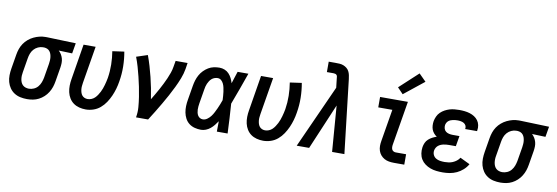

<svg xmlns="http://www.w3.org/2000/svg" viewBox="-56 -1180 4637 1598"><g transform="rotate(10 2262.0 -381.0)"><path d="M205 8Q175 8 147 2Q119 -4 96 -19Q73 -34 57.5 -56.5Q42 -79 34.5 -106Q27 -133 27.5 -162.5Q28 -192 33 -221L53 -341Q57 -366 65.5 -390.5Q74 -415 88.5 -436.5Q103 -458 123.5 -475.5Q144 -493 168 -504.5Q192 -516 216.5 -522Q241 -528 266 -528Q270 -528 273.5 -528Q277 -528 281 -528L524 -520L509 -432L395 -436Q408 -424 417.5 -408.5Q427 -393 432 -375Q437 -357 436.5 -337.5Q436 -318 433 -299L413 -179Q409 -154 401 -130Q393 -106 379 -83.5Q365 -61 345.5 -43Q326 -25 302.5 -13Q279 -1 254 3.5Q229 8 205 8ZM205 -80Q226 -80 246.5 -89Q267 -98 281 -115Q295 -132 302.5 -152Q310 -172 314 -193L334 -313Q336 -327 337 -341Q338 -355 336.5 -368.5Q335 -382 331 -394.5Q327 -407 319 -417.5Q311 -428 299 -433.5Q287 -439 273 -440H267Q265 -440 263.5 -440Q262 -440 260 -440Q240 -440 219.5 -430.5Q199 -421 184.5 -404.5Q170 -388 162.5 -367.5Q155 -347 152 -327L132 -207Q129 -192 128.5 -177Q128 -162 130 -148Q132 -134 137.5 -121Q143 -108 153 -98.5Q163 -89 177 -84.5Q191 -80 205 -80Z M700 8Q672 8 645 1Q618 -6 596.5 -21.5Q575 -37 561 -60Q547 -83 541 -109.5Q535 -136 535.5 -164.5Q536 -193 541 -221L590 -520H692L640 -207Q638 -193 636.5 -179Q635 -165 636.5 -151Q638 -137 642 -124Q646 -111 654 -101Q662 -91 674.5 -85.5Q687 -80 701 -80Q717 -80 733 -86.5Q749 -93 761 -104.5Q773 -116 782.5 -130.5Q792 -145 799.5 -159.5Q807 -174 812.5 -189.5Q818 -205 822.5 -220.5Q827 -236 830.5 -251.5Q834 -267 837 -283Q846 -340 845 -397Q844 -454 835 -508L934 -522Q945 -461 946 -397.5Q947 -334 936 -270Q931 -238 922 -206.5Q913 -175 899.5 -144.5Q886 -114 867 -85.5Q848 -57 822 -35Q796 -13 764 -2.5Q732 8 700 8Z M1125 0Q1133 -44 1129.5 -87Q1126 -130 1119.5 -172Q1113 -214 1104.5 -255.5Q1096 -297 1086 -337.5Q1076 -378 1064.5 -418Q1053 -458 1038 -497L1132 -528Q1148 -485 1161 -441Q1174 -397 1185 -352.5Q1196 -308 1205 -262.5Q1214 -217 1221 -170Q1235 -194 1249.5 -218Q1264 -242 1277 -266.5Q1290 -291 1302.5 -315.5Q1315 -340 1326 -365.5Q1337 -391 1346 -416.5Q1355 -442 1359 -468L1368 -520H1469L1461 -468Q1454 -427 1438 -386Q1422 -345 1403 -306Q1384 -267 1363 -228Q1342 -189 1319.5 -151Q1297 -113 1274 -75Q1251 -37 1227 0Z M1675 8Q1647 8 1620.5 1Q1594 -6 1573.5 -22Q1553 -38 1540.5 -61.5Q1528 -85 1523 -111.5Q1518 -138 1519 -165.5Q1520 -193 1525 -221L1545 -341Q1549 -365 1556 -388Q1563 -411 1575 -433Q1587 -455 1605 -473.5Q1623 -492 1644.5 -505Q1666 -518 1690 -523Q1714 -528 1738 -528Q1761 -528 1782 -519.5Q1803 -511 1818 -495Q1833 -479 1843 -459Q1853 -439 1859 -418Q1867 -444 1875.5 -469.5Q1884 -495 1892 -520H1983Q1959 -453 1935 -385Q1911 -317 1885 -250Q1890 -188 1893 -125.5Q1896 -63 1899 0H1808Q1808 -22 1808.5 -44Q1809 -66 1809 -88Q1797 -70 1783.5 -53Q1770 -36 1753 -22Q1736 -8 1715.5 0Q1695 8 1675 8ZM1675 -80Q1694 -80 1711.5 -92.5Q1729 -105 1741.5 -121.5Q1754 -138 1763 -156Q1772 -174 1780.5 -192Q1789 -210 1796 -228.5Q1803 -247 1810 -266Q1809 -284 1808 -301.5Q1807 -319 1804.5 -336Q1802 -353 1798.5 -370Q1795 -387 1788 -402Q1781 -417 1768.5 -428.5Q1756 -440 1738 -440Q1725 -440 1712 -435.5Q1699 -431 1688.5 -422Q1678 -413 1670.5 -401.5Q1663 -390 1657.5 -377.5Q1652 -365 1649 -352.5Q1646 -340 1644 -327L1624 -207Q1622 -194 1620.5 -180Q1619 -166 1619.5 -153Q1620 -140 1623 -127Q1626 -114 1632.5 -103.5Q1639 -93 1650 -86.5Q1661 -80 1675 -80Z M2200 8Q2172 8 2145 1Q2118 -6 2096.5 -21.5Q2075 -37 2061 -60Q2047 -83 2041 -109.5Q2035 -136 2035.5 -164.5Q2036 -193 2041 -221L2090 -520H2192L2140 -207Q2138 -193 2136.5 -179Q2135 -165 2136.5 -151Q2138 -137 2142 -124Q2146 -111 2154 -101Q2162 -91 2174.5 -85.5Q2187 -80 2201 -80Q2217 -80 2233 -86.5Q2249 -93 2261 -104.5Q2273 -116 2282.5 -130.5Q2292 -145 2299.5 -159.5Q2307 -174 2312.5 -189.5Q2318 -205 2322.5 -220.5Q2327 -236 2330.5 -251.5Q2334 -267 2337 -283Q2346 -340 2345 -397Q2344 -454 2335 -508L2434 -522Q2445 -461 2446 -397.5Q2447 -334 2436 -270Q2431 -238 2422 -206.5Q2413 -175 2399.5 -144.5Q2386 -114 2367 -85.5Q2348 -57 2322 -35Q2296 -13 2264 -2.5Q2232 8 2200 8Z M2483 0 2723 -532 2714 -611Q2714 -618 2712.5 -625.5Q2711 -633 2706.5 -638Q2702 -643 2694.5 -645Q2687 -647 2680 -647H2624V-735H2680Q2698 -735 2715.5 -734Q2733 -733 2748.5 -727Q2764 -721 2777 -710.5Q2790 -700 2797.5 -685.5Q2805 -671 2808.5 -654.5Q2812 -638 2814 -621L2886 0H2782L2752 -387L2588 0Z M3305 0Q3283 0 3262 -3.5Q3241 -7 3223 -17Q3205 -27 3192 -42.5Q3179 -58 3172.5 -77.5Q3166 -97 3166 -118.5Q3166 -140 3170 -162L3215 -432H3096V-520H3331L3269 -148Q3267 -137 3267.5 -126Q3268 -115 3272 -106.5Q3276 -98 3285 -93Q3294 -88 3305 -88H3392V0ZM3277 -575 3229 -625 3386 -770 3446 -710Z M3718 8Q3690 8 3663.5 5Q3637 2 3612.5 -7Q3588 -16 3567 -31.5Q3546 -47 3533 -68.5Q3520 -90 3516 -116.5Q3512 -143 3516 -170Q3519 -189 3527 -207Q3535 -225 3550 -238.5Q3565 -252 3582.5 -261Q3600 -270 3618 -276Q3604 -285 3592.5 -298.5Q3581 -312 3575 -328Q3569 -344 3568 -362.5Q3567 -381 3570 -400Q3574 -420 3583 -440Q3592 -460 3608 -475.5Q3624 -491 3643.5 -501.5Q3663 -512 3683 -518Q3703 -524 3724 -526Q3745 -528 3765 -528Q3788 -528 3810.5 -525.5Q3833 -523 3854 -516.5Q3875 -510 3893 -498.5Q3911 -487 3923.5 -470Q3936 -453 3940.5 -431Q3945 -409 3941 -387Q3941 -385 3940.5 -383Q3940 -381 3940 -380H3840Q3840 -380 3840 -381Q3840 -382 3840 -382Q3843 -397 3836.5 -409.5Q3830 -422 3818.5 -428.5Q3807 -435 3793.5 -437.5Q3780 -440 3765 -440Q3755 -440 3745.5 -439Q3736 -438 3726 -436Q3716 -434 3706.5 -430Q3697 -426 3689 -419.5Q3681 -413 3676 -403.5Q3671 -394 3669 -384Q3667 -368 3671.5 -353.5Q3676 -339 3687.5 -330Q3699 -321 3714.5 -317.5Q3730 -314 3746 -314H3803L3788 -226H3731Q3720 -226 3708 -225Q3696 -224 3684 -221.5Q3672 -219 3660.5 -214Q3649 -209 3639.5 -201Q3630 -193 3624 -182Q3618 -171 3616 -159Q3613 -139 3621 -122Q3629 -105 3644.5 -95.5Q3660 -86 3679 -83Q3698 -80 3718 -80Q3735 -80 3752.5 -82.5Q3770 -85 3786.5 -92Q3803 -99 3818 -110.5Q3833 -122 3843 -138L3926 -98Q3911 -71 3887 -49.5Q3863 -28 3835 -15Q3807 -2 3777 3Q3747 8 3718 8Z M4205 8Q4175 8 4147 2Q4119 -4 4096 -19Q4073 -34 4057.5 -56.5Q4042 -79 4034.5 -106Q4027 -133 4027.5 -162.5Q4028 -192 4033 -221L4053 -341Q4057 -366 4065.5 -390.5Q4074 -415 4088.5 -436.5Q4103 -458 4123.5 -475.5Q4144 -493 4168 -504.5Q4192 -516 4216.5 -522Q4241 -528 4266 -528Q4270 -528 4273.5 -528Q4277 -528 4281 -528L4524 -520L4509 -432L4395 -436Q4408 -424 4417.5 -408.5Q4427 -393 4432 -375Q4437 -357 4436.5 -337.5Q4436 -318 4433 -299L4413 -179Q4409 -154 4401 -130Q4393 -106 4379 -83.5Q4365 -61 4345.5 -43Q4326 -25 4302.5 -13Q4279 -1 4254 3.5Q4229 8 4205 8ZM4205 -80Q4226 -80 4246.5 -89Q4267 -98 4281 -115Q4295 -132 4302.5 -152Q4310 -172 4314 -193L4334 -313Q4336 -327 4337 -341Q4338 -355 4336.5 -368.5Q4335 -382 4331 -394.5Q4327 -407 4319 -417.5Q4311 -428 4299 -433.5Q4287 -439 4273 -440H4267Q4265 -440 4263.5 -440Q4262 -440 4260 -440Q4240 -440 4219.5 -430.5Q4199 -421 4184.5 -404.5Q4170 -388 4162.5 -367.5Q4155 -347 4152 -327L4132 -207Q4129 -192 4128.5 -177Q4128 -162 4130 -148Q4132 -134 4137.5 -121Q4143 -108 4153 -98.5Q4163 -89 4177 -84.5Q4191 -80 4205 -80Z"/></g></svg>

Font: Iosevka SS04 Semibold
Style: Italic
Weight: 600
Italic angle: -9°
Monospace: yes
Designer: Belleve Invis
Foundry: Belleve Invis
Version: Version 19.0.0; ttfautohint (v1.8.4)